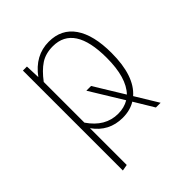

<svg xmlns="http://www.w3.org/2000/svg" viewBox="-203 -654 978 978"><g transform="rotate(-45 286.0 -165.5)"><path d="M497 -264Q497 -99 419 -31L494 92H460L396 -14Q357 10 304 10Q205 10 148 -71V194L114 200V-520H143L146 -441Q212 -531 311 -531Q402 -531 449.5 -462Q497 -393 497 -264ZM302 -21Q345 -21 379 -41L270 -219H304L402 -59Q462 -121 462 -264Q462 -500 309 -500Q257 -500 220.5 -476Q184 -452 148 -404V-111Q209 -21 302 -21Z"/></g></svg>

Font: Fira Sans UltraLight
Style: Regular
Weight: 200
Designer: Carrois Corporate & Edenspiekermann AG
Foundry: Carrois Corporate GbR & Edenspiekermann AG
Version: Version 4.106;PS 004.106;hotconv 1.0.70;makeotf.lib2.5.58329